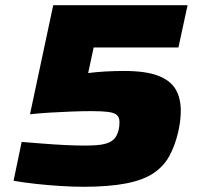

<svg xmlns="http://www.w3.org/2000/svg" viewBox="-20 -708 771 736"><path d="M299 8Q260 8 212.5 5Q165 2 118.5 -3Q72 -8 32 -15L63 -164Q101 -161 144.5 -157.5Q188 -154 229.5 -152Q271 -150 302 -150Q329 -150 350 -151.5Q371 -153 386 -157.5Q401 -162 411 -169.5Q421 -177 427 -189Q432 -198 435 -211Q438 -224 438 -240Q438 -258 428 -267Q418 -276 394.5 -279Q371 -282 330 -282Q297 -282 256 -280.5Q215 -279 173.5 -276.5Q132 -274 95 -270L184 -688H699L664 -526H339L318 -428Q349 -432 384.5 -434Q420 -436 456 -436Q538 -436 585.5 -418Q633 -400 653 -366Q673 -332 673 -284Q673 -264 670.5 -243.5Q668 -223 663 -202Q651 -150 629.5 -110.5Q608 -71 569 -44.5Q530 -18 464 -5Q398 8 299 8Z"/></svg>

Font: Saira Expanded ExtraBold
Style: Italic
Weight: 800
Width: 7
Italic angle: -12°
Designer: Hector Gatti with collaboration of the Omnibus-Type team
Foundry: Omnibus-Type
Version: Version 1.101